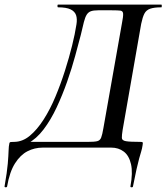

<svg xmlns="http://www.w3.org/2000/svg" viewBox="-55 -645 727 839"><path d="M558 -25Q567 -25 568.5 -23Q570 -21 568 -10Q566 4 562 17Q558 30 553 48Q548 66 541.5 95Q535 124 526 170Q525 174 519.5 173.5Q514 173 515 169Q526 110 517.5 72.5Q509 35 486 17.5Q463 0 431 0H132Q96 0 65 16Q34 32 10.5 69Q-13 106 -24 170Q-25 174 -30.5 173.5Q-36 173 -35 169Q-24 106 -21 70Q-18 34 -17.5 14Q-17 -6 -14 -19Q-13 -24 -7 -24.5Q-1 -25 6 -25Q43 -25 75 -51.5Q107 -78 135.5 -122.5Q164 -167 187 -222Q210 -277 228.5 -335Q247 -393 260 -445.5Q273 -498 279 -538Q283 -562 277.5 -578.5Q272 -595 253.5 -604Q235 -613 199 -613Q196 -613 196 -619Q196 -625 199 -625Q206 -625 240 -625Q274 -625 324 -625Q374 -625 428.5 -625Q483 -625 532 -625Q581 -625 613.5 -625Q646 -625 650 -625Q652 -625 652 -619Q652 -613 650 -613Q619 -613 601.5 -607Q584 -601 576 -585.5Q568 -570 562 -541L481 -78Q477 -53 477.5 -42Q478 -31 495.5 -28Q513 -25 558 -25ZM397 -86 478 -544Q484 -574 483 -585.5Q482 -597 471.5 -598.5Q461 -600 434 -600H374Q354 -600 342.5 -596Q331 -592 324 -581Q317 -570 311.5 -548.5Q306 -527 298 -492Q288 -454 273.5 -400.5Q259 -347 238.5 -288.5Q218 -230 192.5 -175.5Q167 -121 135.5 -79.5Q104 -38 66 -18L52 -25H328Q357 -25 369.5 -28Q382 -31 387 -43.5Q392 -56 397 -86Z"/></svg>

Font: Cormorant SemiBold
Style: Italic
Weight: 600
Italic angle: -10°
Designer: Christian Thalmann (Catharsis Fonts)
Foundry: Catharsis Fonts
Version: Version 4.000